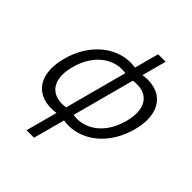

<svg xmlns="http://www.w3.org/2000/svg" viewBox="-256 -861 1231 1231"><g transform="rotate(45 360.0 -245.5)"><path d="M199.9 225H267.9L325.4 10.5C339.9 12.9 354.5 14.1 369.1 14.1C505.9 14.1 638.5 -90.5 686.4 -269.5C696.2 -305.9 700.8 -339.3 700.8 -369.4C700.8 -487.1 630.1 -554.1 521 -554.1C506.6 -554.1 491.4 -552.9 475.7 -550.5L520.1 -716H452.1L407.7 -550.5C393.3 -552.9 378.8 -554.1 364.3 -554.1C227.4 -554.1 94.4 -448.6 46.4 -269.5C36.7 -233.1 32.1 -199.8 32.1 -169.8C32.1 -52.3 102.8 14.1 211.8 14.1C226.3 14.1 241.6 12.9 257.4 10.5ZM275.8 -58C264 -56.2 252.6 -55.2 241.5 -55.2C167 -55.2 110.7 -97.7 110.7 -189.3C110.7 -212.8 114.4 -239.5 122.4 -269.5C161.7 -416.1 261.5 -484.4 355.9 -484.4C367.1 -484.4 378.3 -483.4 389.2 -481.5ZM343.8 -58 457.2 -481.5C469.3 -483.4 481.1 -484.4 492.4 -484.4C567.2 -484.4 622.4 -441.9 622.4 -350.9C622.4 -327.1 618.6 -300 610.4 -269.5C570.8 -121.6 470.4 -55.2 376.8 -55.2C365.7 -55.2 354.6 -56.1 343.8 -58Z"/></g></svg>

Font: Manrope
Style: RegularItalic
Weight: 400
Italic angle: -15°
Designer: Mikhail Sharanda
Foundry: Mikhail Sharanda
Version: Version 4.502;hotconv 1.0.109;makeotfexe 2.5.65596